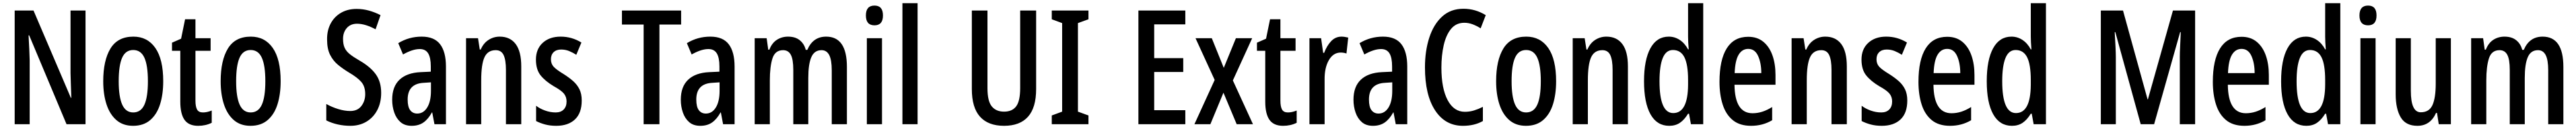

<svg xmlns="http://www.w3.org/2000/svg" viewBox="-20 -831 16147 810"><path d="M516 -51H397L163 -609H159Q162 -559 163.5 -522Q165 -485 166 -453V-51H72V-765H190L424 -217H427Q425 -268 424 -304.5Q423 -341 422 -372V-765H516Z M1003 -321Q1003 -240 983.5 -177Q964 -114 922 -77.5Q880 -41 814 -41Q751 -41 709.5 -77Q668 -113 647.5 -176Q627 -239 627 -321Q627 -452 672.5 -526.5Q718 -601 816 -601Q904 -601 953.5 -530Q1003 -459 1003 -321ZM724 -321Q724 -223 746 -174Q768 -125 815 -125Q863 -125 885 -173.5Q907 -222 907 -321Q907 -420 885 -468.5Q863 -517 815 -517Q767 -517 745.5 -468.5Q724 -420 724 -321Z M1252 -125Q1265 -125 1278.5 -128Q1292 -131 1307 -137V-60Q1269 -41 1222 -41Q1163 -41 1136.5 -78.5Q1110 -116 1110 -193V-512H1058V-563L1115 -588L1140 -710H1205V-591H1300V-512H1205V-199Q1205 -162 1215 -143.5Q1225 -125 1252 -125Z M1739 -321Q1739 -240 1719.5 -177Q1700 -114 1658 -77.5Q1616 -41 1550 -41Q1487 -41 1445.5 -77Q1404 -113 1383.5 -176Q1363 -239 1363 -321Q1363 -452 1408.5 -526.5Q1454 -601 1552 -601Q1640 -601 1689.5 -530Q1739 -459 1739 -321ZM1460 -321Q1460 -223 1482 -174Q1504 -125 1551 -125Q1599 -125 1621 -173.5Q1643 -222 1643 -321Q1643 -420 1621 -468.5Q1599 -517 1551 -517Q1503 -517 1481.5 -468.5Q1460 -420 1460 -321Z M2369 -248Q2369 -186 2344.5 -139.5Q2320 -93 2276.5 -67Q2233 -41 2176 -41Q2136 -41 2097.5 -49.5Q2059 -58 2025 -75V-178Q2061 -158 2100.5 -146Q2140 -134 2175 -134Q2221 -134 2245 -165.5Q2269 -197 2269 -240Q2269 -288 2244.5 -316.5Q2220 -345 2165 -377Q2129 -399 2098.5 -424Q2068 -449 2049 -486.5Q2030 -524 2030 -582Q2029 -639 2052 -682.5Q2075 -726 2117 -750.5Q2159 -775 2215 -775Q2255 -775 2292.5 -764.5Q2330 -754 2365 -736L2334 -647Q2269 -682 2218 -682Q2177 -682 2153.5 -655Q2130 -628 2130 -587Q2130 -553 2140 -531Q2150 -509 2172.5 -491Q2195 -473 2233 -451Q2301 -412 2335 -365Q2369 -318 2369 -248Z M2623 -601Q2702 -601 2738.5 -553Q2775 -505 2775 -413V-51H2703L2689 -125H2687Q2664 -83 2634 -62Q2604 -41 2560 -41Q2517 -41 2490.5 -64Q2464 -87 2451 -124.5Q2438 -162 2438 -205Q2438 -287 2484 -330.5Q2530 -374 2616 -378L2680 -381V-414Q2680 -469 2663.5 -496Q2647 -523 2611 -523Q2566 -523 2506 -489L2476 -560Q2543 -601 2623 -601ZM2636 -311Q2535 -306 2535 -206Q2535 -160 2551 -139Q2567 -118 2595 -118Q2634 -118 2657.5 -156Q2681 -194 2681 -261V-314Z M3112 -601Q3177 -601 3212 -554.5Q3247 -508 3247 -414V-51H3151V-392Q3151 -454 3136.5 -485Q3122 -516 3087 -516Q3037 -516 3016.5 -471.5Q2996 -427 2996 -326V-51H2901V-591H2976L2987 -520H2993Q3010 -560 3042 -580.5Q3074 -601 3112 -601Z M3626 -200Q3626 -121 3583.5 -81Q3541 -41 3466 -41Q3428 -41 3396.5 -49.5Q3365 -58 3340 -71V-167Q3363 -149 3396 -137Q3429 -125 3463 -125Q3495 -125 3513 -143.5Q3531 -162 3531 -194Q3531 -222 3515 -242.5Q3499 -263 3450 -290Q3398 -321 3368.5 -357.5Q3339 -394 3339 -457Q3339 -523 3381.5 -562Q3424 -601 3494 -601Q3564 -601 3624 -564L3592 -487Q3570 -501 3547 -510.5Q3524 -520 3497 -520Q3467 -520 3450 -503.5Q3433 -487 3433 -459Q3433 -431 3449.5 -412.5Q3466 -394 3514 -365Q3547 -344 3572 -322Q3597 -300 3611.5 -271Q3626 -242 3626 -200Z M4113 -51H4014V-677H3878V-765H4249V-677H4113Z M4432 -601Q4511 -601 4547.5 -553Q4584 -505 4584 -413V-51H4512L4498 -125H4496Q4473 -83 4443 -62Q4413 -41 4369 -41Q4326 -41 4299.5 -64Q4273 -87 4260 -124.5Q4247 -162 4247 -205Q4247 -287 4293 -330.5Q4339 -374 4425 -378L4489 -381V-414Q4489 -469 4472.5 -496Q4456 -523 4420 -523Q4375 -523 4315 -489L4285 -560Q4352 -601 4432 -601ZM4445 -311Q4344 -306 4344 -206Q4344 -160 4360 -139Q4376 -118 4404 -118Q4443 -118 4466.5 -156Q4490 -194 4490 -261V-314Z M5158 -601Q5288 -601 5288 -411V-51H5193V-389Q5193 -455 5177 -485.5Q5161 -516 5129 -516Q5084 -516 5065 -472Q5046 -428 5046 -342V-51H4952V-392Q4952 -458 4936.5 -487Q4921 -516 4888 -516Q4838 -516 4821.5 -464.5Q4805 -413 4805 -326V-51H4710V-591H4785L4795 -519H4802Q4818 -561 4849 -581Q4880 -601 4919 -601Q4965 -601 4993 -578Q5021 -555 5030 -518H5040Q5075 -601 5158 -601Z M5461 -796Q5514 -796 5514 -734Q5514 -672 5461 -672Q5407 -672 5407 -734Q5407 -796 5461 -796ZM5508 -591V-51H5413V-591Z M5731 -51H5636V-811H5731Z M6474 -272Q6474 -155 6423 -98Q6372 -41 6273 -41Q6174 -41 6122.5 -98Q6071 -155 6071 -272V-765H6169V-277Q6169 -196 6196 -163Q6223 -130 6273 -130Q6324 -130 6349 -163.5Q6374 -197 6374 -278V-765H6474Z M6802 -51H6572V-106L6637 -130V-686L6572 -710V-765H6802V-710L6736 -686V-130L6802 -106Z M7409 -51H7115V-765H7409V-678H7214V-466H7396V-379H7214V-139H7409Z M7593 -329 7473 -591H7575L7650 -405L7726 -591H7828L7707 -326L7833 -51H7731L7648 -249L7566 -51H7466Z M8052 -125Q8065 -125 8078.5 -128Q8092 -131 8107 -137V-60Q8069 -41 8022 -41Q7963 -41 7936.5 -78.5Q7910 -116 7910 -193V-512H7858V-563L7915 -588L7940 -710H8005V-591H8100V-512H8005V-199Q8005 -162 8015 -143.5Q8025 -125 8052 -125Z M8388 -601Q8397 -601 8407.5 -599.5Q8418 -598 8430 -595L8419 -495Q8411 -498 8401.5 -499.5Q8392 -501 8383 -501Q8336 -501 8308.5 -453Q8281 -405 8282 -331V-51H8187V-591H8260L8273 -499H8279Q8296 -544 8323 -572.5Q8350 -601 8388 -601Z M8648 -601Q8727 -601 8763.5 -553Q8800 -505 8800 -413V-51H8728L8714 -125H8712Q8689 -83 8659 -62Q8629 -41 8585 -41Q8542 -41 8515.5 -64Q8489 -87 8476 -124.5Q8463 -162 8463 -205Q8463 -287 8509 -330.5Q8555 -374 8641 -378L8705 -381V-414Q8705 -469 8688.5 -496Q8672 -523 8636 -523Q8591 -523 8531 -489L8501 -560Q8568 -601 8648 -601ZM8661 -311Q8560 -306 8560 -206Q8560 -160 8576 -139Q8592 -118 8620 -118Q8659 -118 8682.5 -156Q8706 -194 8706 -261V-314Z M9158 -688Q9106 -688 9074.5 -649.5Q9043 -611 9028.5 -547Q9014 -483 9014 -407Q9014 -276 9053 -202.5Q9092 -129 9161 -129Q9191 -129 9218.5 -137.5Q9246 -146 9274 -160V-71Q9221 -41 9149 -41Q9038 -41 8974.5 -138Q8911 -235 8911 -408Q8911 -511 8938 -594.5Q8965 -678 9018.5 -727Q9072 -776 9152 -776Q9190 -776 9224.5 -766Q9259 -756 9292 -736L9260 -653Q9235 -669 9209.5 -678.5Q9184 -688 9158 -688Z M9733 -321Q9733 -240 9713.5 -177Q9694 -114 9652 -77.5Q9610 -41 9544 -41Q9481 -41 9439.5 -77Q9398 -113 9377.5 -176Q9357 -239 9357 -321Q9357 -452 9402.5 -526.5Q9448 -601 9546 -601Q9634 -601 9683.5 -530Q9733 -459 9733 -321ZM9454 -321Q9454 -223 9476 -174Q9498 -125 9545 -125Q9593 -125 9615 -173.5Q9637 -222 9637 -321Q9637 -420 9615 -468.5Q9593 -517 9545 -517Q9497 -517 9475.5 -468.5Q9454 -420 9454 -321Z M10048 -601Q10113 -601 10148 -554.5Q10183 -508 10183 -414V-51H10087V-392Q10087 -454 10072.5 -485Q10058 -516 10023 -516Q9973 -516 9952.5 -471.5Q9932 -427 9932 -326V-51H9837V-591H9912L9923 -520H9929Q9946 -560 9978 -580.5Q10010 -601 10048 -601Z M10442 -41Q10365 -41 10324.5 -113.5Q10284 -186 10284 -321Q10284 -455 10324 -528Q10364 -601 10439 -601Q10476 -601 10507.5 -580.5Q10539 -560 10560 -521H10564Q10562 -546 10561 -565Q10560 -584 10560 -601V-811H10655V-51H10578L10566 -117H10560Q10537 -79 10509 -60Q10481 -41 10442 -41ZM10467 -121Q10559 -121 10560 -299V-329Q10560 -426 10537 -471.5Q10514 -517 10465 -517Q10422 -517 10401.5 -467Q10381 -417 10381 -321Q10381 -121 10467 -121Z M10937 -600Q10994 -600 11032 -568.5Q11070 -537 11089 -483Q11108 -429 11108 -360V-299H10851Q10853 -120 10964 -120Q10995 -120 11025 -129.5Q11055 -139 11087 -159V-76Q11028 -41 10955 -41Q10884 -41 10840.5 -76.5Q10797 -112 10777 -174.5Q10757 -237 10757 -317Q10757 -455 10802.5 -527.5Q10848 -600 10937 -600ZM10937 -524Q10899 -524 10877 -487.5Q10855 -451 10852 -372H11019Q11019 -435 10999 -479.5Q10979 -524 10937 -524Z M11420 -601Q11485 -601 11520 -554.5Q11555 -508 11555 -414V-51H11459V-392Q11459 -454 11444.5 -485Q11430 -516 11395 -516Q11345 -516 11324.5 -471.5Q11304 -427 11304 -326V-51H11209V-591H11284L11295 -520H11301Q11318 -560 11350 -580.5Q11382 -601 11420 -601Z M11934 -200Q11934 -121 11891.5 -81Q11849 -41 11774 -41Q11736 -41 11704.5 -49.5Q11673 -58 11648 -71V-167Q11671 -149 11704 -137Q11737 -125 11771 -125Q11803 -125 11821 -143.5Q11839 -162 11839 -194Q11839 -222 11823 -242.5Q11807 -263 11758 -290Q11706 -321 11676.5 -357.5Q11647 -394 11647 -457Q11647 -523 11689.5 -562Q11732 -601 11802 -601Q11872 -601 11932 -564L11900 -487Q11878 -501 11855 -510.5Q11832 -520 11805 -520Q11775 -520 11758 -503.5Q11741 -487 11741 -459Q11741 -431 11757.5 -412.5Q11774 -394 11822 -365Q11855 -344 11880 -322Q11905 -300 11919.5 -271Q11934 -242 11934 -200Z M12184 -600Q12241 -600 12279 -568.5Q12317 -537 12336 -483Q12355 -429 12355 -360V-299H12098Q12100 -120 12211 -120Q12242 -120 12272 -129.5Q12302 -139 12334 -159V-76Q12275 -41 12202 -41Q12131 -41 12087.5 -76.5Q12044 -112 12024 -174.5Q12004 -237 12004 -317Q12004 -455 12049.5 -527.5Q12095 -600 12184 -600ZM12184 -524Q12146 -524 12124 -487.5Q12102 -451 12099 -372H12266Q12266 -435 12246 -479.5Q12226 -524 12184 -524Z M12590 -41Q12513 -41 12472.5 -113.5Q12432 -186 12432 -321Q12432 -455 12472 -528Q12512 -601 12587 -601Q12624 -601 12655.5 -580.5Q12687 -560 12708 -521H12712Q12710 -546 12709 -565Q12708 -584 12708 -601V-811H12803V-51H12726L12714 -117H12708Q12685 -79 12657 -60Q12629 -41 12590 -41ZM12615 -121Q12707 -121 12708 -299V-329Q12708 -426 12685 -471.5Q12662 -517 12613 -517Q12570 -517 12549.5 -467Q12529 -417 12529 -321Q12529 -121 12615 -121Z M13397 -51 13238 -629H13234Q13237 -579 13239 -538Q13241 -497 13241 -475V-51H13147V-765H13286L13440 -207H13442L13599 -765H13738V-51H13642V-474Q13642 -499 13644 -540Q13646 -581 13648 -629H13644L13481 -51Z M14029 -600Q14086 -600 14124 -568.5Q14162 -537 14181 -483Q14200 -429 14200 -360V-299H13943Q13945 -120 14056 -120Q14087 -120 14117 -129.5Q14147 -139 14179 -159V-76Q14120 -41 14047 -41Q13976 -41 13932.5 -76.5Q13889 -112 13869 -174.5Q13849 -237 13849 -317Q13849 -455 13894.5 -527.5Q13940 -600 14029 -600ZM14029 -524Q13991 -524 13969 -487.5Q13947 -451 13944 -372H14111Q14111 -435 14091 -479.5Q14071 -524 14029 -524Z M14435 -41Q14358 -41 14317.5 -113.5Q14277 -186 14277 -321Q14277 -455 14317 -528Q14357 -601 14432 -601Q14469 -601 14500.5 -580.5Q14532 -560 14553 -521H14557Q14555 -546 14554 -565Q14553 -584 14553 -601V-811H14648V-51H14571L14559 -117H14553Q14530 -79 14502 -60Q14474 -41 14435 -41ZM14460 -121Q14552 -121 14553 -299V-329Q14553 -426 14530 -471.5Q14507 -517 14458 -517Q14415 -517 14394.5 -467Q14374 -417 14374 -321Q14374 -121 14460 -121Z M14822 -796Q14875 -796 14875 -734Q14875 -672 14822 -672Q14768 -672 14768 -734Q14768 -796 14822 -796ZM14869 -591V-51H14774V-591Z M15341 -591V-51H15265L15254 -122H15248Q15212 -41 15131 -41Q15058 -41 15026.5 -94.5Q14995 -148 14995 -239V-591H15090V-261Q15090 -126 15152 -126Q15205 -126 15225.5 -171Q15246 -216 15246 -307V-591Z M15916 -601Q16046 -601 16046 -411V-51H15951V-389Q15951 -455 15935 -485.5Q15919 -516 15887 -516Q15842 -516 15823 -472Q15804 -428 15804 -342V-51H15710V-392Q15710 -458 15694.5 -487Q15679 -516 15646 -516Q15596 -516 15579.5 -464.5Q15563 -413 15563 -326V-51H15468V-591H15543L15553 -519H15560Q15576 -561 15607 -581Q15638 -601 15677 -601Q15723 -601 15751 -578Q15779 -555 15788 -518H15798Q15833 -601 15916 -601Z"/></svg>

Font: Noto Sans Tamil UI ExtraCondensed Medium
Style: Regular
Weight: 500
Width: 2
Designer: Jelle Bosma - Monotype Design Team
Foundry: Monotype Imaging Inc.
Version: Version 2.004; ttfautohint (v1.8.4.7-5d5b)